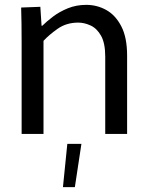

<svg xmlns="http://www.w3.org/2000/svg" viewBox="-20 -551 612 790"><path d="M69 -376Q69 -418 68.5 -453Q68 -488 67 -520L146 -523L151 -445H154Q172 -463 198.5 -483Q225 -503 259.5 -517Q294 -531 335 -531Q379 -531 417 -510Q455 -489 479 -443Q503 -397 503 -322V0H413V-318Q413 -373 396 -403.5Q379 -434 353 -446Q327 -458 302 -458Q253 -458 217 -432.5Q181 -407 159 -383V0H69ZM257 41H315L288 219H239Z"/></svg>

Font: Murecho
Style: Regular
Weight: 400
Designer: Neil Summerour
Foundry: Positype
Version: Version 1.010; ttfautohint (v1.8.3)